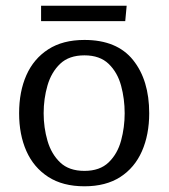

<svg xmlns="http://www.w3.org/2000/svg" viewBox="-20 -643 591 673"><path d="M276 10Q200 10 149 -23Q98 -56 72.5 -113.5Q47 -171 47 -246Q47 -322 72.5 -379.5Q98 -437 149 -470Q200 -503 276 -503Q390 -503 446.5 -432.5Q503 -362 503 -246Q503 -171 477.5 -113Q452 -55 401.5 -22.5Q351 10 276 10ZM276 -44Q330 -44 361 -74Q392 -104 404.5 -150.5Q417 -197 417 -246Q417 -296 404.5 -342.5Q392 -389 361 -419Q330 -449 276 -449Q222 -449 191 -419.5Q160 -390 146.5 -343.5Q133 -297 133 -246Q133 -196 146.5 -149.5Q160 -103 191 -73.5Q222 -44 276 -44ZM124 -569V-623H424L419 -569Z"/></svg>

Font: Andada Pro
Style: Regular
Weight: 400
Designer: Carolina Giovagnoli
Foundry: Huerta Tipografica
Version: Version 3.003